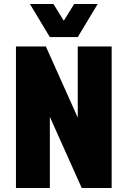

<svg xmlns="http://www.w3.org/2000/svg" viewBox="-20 -943 640 963"><path d="M60 0V-710H210L370 -353V-710H540V0H390L230 -357V0ZM130 -923H248L300 -839L352 -923H470L370 -757H230Z"/></svg>

Font: Geist Mono Black
Style: Regular
Weight: 900
Monospace: yes
Designer: Basement.studio, Andrés Briganti, Mateo Zaragoza
Foundry: Basement.studio, Vercel, Andrés Briganti, Guido Ferreyra, Mateo Zaragoza
Version: Version 1.500; ttfautohint (v1.8.4.7-5d5b)